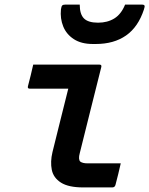

<svg xmlns="http://www.w3.org/2000/svg" viewBox="-20 -818 651 838"><path d="M125 -536H414Q425 -536 422 -525Q398 -431 375 -337.5Q352 -244 328 -149Q321 -123 330 -113Q340 -105 363 -105H507Q502 -82 496 -58Q490 -34 484 -11Q481 0 470 0H343Q279 0 246 -21Q213 -42 206 -77Q199 -112 209 -154Q226 -225 243.5 -293Q261 -361 278 -431H110Q99 -431 102 -442Q108 -465 114 -489Q120 -513 125 -536ZM408 -719Q449 -719 479 -737.5Q509 -756 526 -798H600Q608 -798 610.5 -794Q613 -790 608 -776Q583 -700 530 -663Q477 -626 398 -626H385Q335 -626 302.5 -647Q270 -668 256 -702.5Q242 -737 246 -777Q248 -791 252 -794.5Q256 -798 266 -798H328Q328 -756 346.5 -737.5Q365 -719 408 -719Z"/></svg>

Font: Recursive Mn Lnr St SmB
Style: Italic
Weight: 600
Italic angle: -15°
Monospace: yes
Version: Version 1.079;hotconv 1.0.112;makeotfexe 2.5.65598; ttfautoh